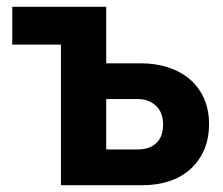

<svg xmlns="http://www.w3.org/2000/svg" viewBox="-20 -544 654 564"><path d="M292 -358H394Q436 -358 472.5 -346.5Q509 -335 536 -312.5Q563 -290 578.5 -256.5Q594 -223 594 -180Q594 -136 579 -102.5Q564 -69 538 -46Q512 -23 476.5 -11.5Q441 0 399 0H159V-413H16V-524H292ZM384 -105Q419 -105 439 -123.5Q459 -142 459 -178Q459 -214 438 -233.5Q417 -253 385 -253H292V-105Z"/></svg>

Font: IngvarSans
Style: Bold
Weight: 700
Version: Version 3.000